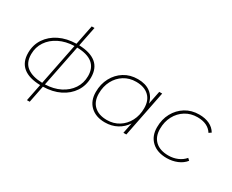

<svg xmlns="http://www.w3.org/2000/svg" viewBox="-127 -1208 2258 1867"><g transform="rotate(30 1002.0 -274.0)"><path d="M271 194 309 3Q182 0 116.5 -53.5Q51 -107 51 -211Q51 -301 97.5 -370.5Q144 -440 225.5 -480Q307 -520 414 -522L458 -742H489L445 -522Q571 -518 636 -465Q701 -412 701 -308Q701 -218 655 -148.5Q609 -79 528 -39Q447 1 340 3L302 194ZM315 -26 408 -493Q313 -490 239.5 -453.5Q166 -417 124.5 -355Q83 -293 83 -214Q83 -120 143 -74.5Q203 -29 315 -26ZM439 -493 346 -26Q441 -29 513.5 -65.5Q586 -102 627.5 -164Q669 -226 669 -306Q669 -488 439 -493Z M1034 3Q932 3 871.5 -54Q811 -111 811 -210Q811 -299 849 -370Q887 -441 953 -482Q1019 -523 1105 -523Q1192 -523 1246 -482.5Q1300 -442 1315 -370L1345 -519H1378L1275 0H1242L1266 -119Q1229 -62 1169 -29.5Q1109 3 1034 3ZM1040 -27Q1114 -27 1172.5 -63.5Q1231 -100 1264.5 -163.5Q1298 -227 1298 -308Q1298 -396 1246.5 -444Q1195 -492 1103 -492Q1028 -492 969.5 -455.5Q911 -419 877.5 -355.5Q844 -292 844 -211Q844 -124 895.5 -75.5Q947 -27 1040 -27Z M1728 3Q1621 3 1559.5 -54.5Q1498 -112 1498 -210Q1498 -300 1536.5 -370.5Q1575 -441 1641.5 -482Q1708 -523 1794 -523Q1861 -523 1910 -499.5Q1959 -476 1985 -431L1959 -413Q1909 -492 1792 -492Q1717 -492 1658 -455.5Q1599 -419 1565 -355.5Q1531 -292 1531 -211Q1531 -124 1583 -75.5Q1635 -27 1731 -27Q1785 -27 1832 -47Q1879 -67 1910 -104L1932 -84Q1899 -42 1844.5 -19.5Q1790 3 1728 3Z"/></g></svg>

Font: Montserrat ExtraLight
Style: Italic
Weight: 200
Italic angle: -11.3°
Designer: Julieta Ulanovsky
Foundry: Julieta Ulanovsky
Version: Version 9.000; ttfautohint (v1.8.4.7-5d5b)